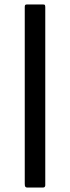

<svg xmlns="http://www.w3.org/2000/svg" viewBox="-20 -727 313 861"><path d="M173 -707Q180 -707 181.5 -704Q183 -701 183 -694V104Q183 107 181 110.5Q179 114 173 114H102Q96 114 93.5 110.5Q91 107 91 97V-696Q91 -702 93 -704.5Q95 -707 101 -707Z"/></svg>

Font: Glory Medium
Style: Regular
Weight: 500
Designer: Robert Leuschke
Foundry: Robert Leuschke
Version: Version 1.011